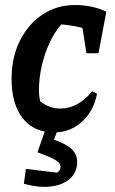

<svg xmlns="http://www.w3.org/2000/svg" viewBox="-20 -516 458 764"><path d="M195 11Q115 11 70.5 -45.5Q26 -102 26 -202Q26 -287 59 -353.5Q92 -420 149 -458Q206 -496 279 -496Q313 -496 346 -489Q379 -482 403 -469L372 -304H324L308 -405Q269 -415 224 -419Q196 -387 176 -343Q156 -299 145.5 -251Q135 -203 135 -157Q135 -134 140 -113Q176 -84 220 -84Q290 -84 347 -153L366 -143Q353 -74 306 -31.5Q259 11 195 11ZM166 -15H215L195 40Q244 57 265.5 77.5Q287 98 287 128Q287 169 259 194.5Q231 220 183 226Q135 232 75 215L83 156L207 171Q221 163 221 146Q221 134 202.5 122Q184 110 129 90Z"/></svg>

Font: Piazzolla SemiBold
Style: Italic
Weight: 600
Italic angle: -11.3°
Designer: Juan Pablo del Peral
Foundry: Huerta Tipografica
Version: Version 1.330